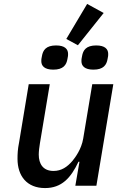

<svg xmlns="http://www.w3.org/2000/svg" viewBox="-20 -944 640 976"><path d="M363 0H470L556 -516H449L403 -240C394 -185 362 -143 349 -127C322 -95 292 -75 252 -75C199 -75 177 -111 177 -158C177 -175 180 -197 183 -216L233 -516H126L77 -220C70 -185 69 -161 69 -137C69 -49 117 12 209 12C293 12 340 -39 379 -122H384ZM507 -878 423 -924 317 -746 376 -714ZM251 -590C302 -590 318 -614 323 -645C326 -657 326 -663 326 -670C326 -694 310 -713 265 -713C214 -713 198 -689 193 -658C190 -646 190 -640 190 -633C190 -609 206 -590 251 -590ZM455 -590C506 -590 522 -614 527 -645C530 -657 530 -663 530 -670C530 -694 514 -713 469 -713C418 -713 402 -689 397 -658C394 -646 394 -640 394 -633C394 -609 410 -590 455 -590Z"/></svg>

Font: IBM Mono Medium
Style: Italic
Weight: 500
Italic angle: -9°
Monospace: yes
Designer: Mike Abbink, Paul van der Laan, Pieter van Rosmalen
Foundry: Bold Monday
Version: Version 2.3